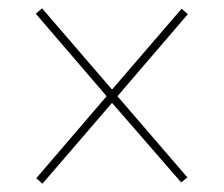

<svg xmlns="http://www.w3.org/2000/svg" viewBox="-20 -519 537 461"><path d="M82 -78 67 -91 236 -288 66 -486 81 -499 249 -304 416 -498 431 -485 262 -288 430 -93 415 -81 249 -272Z"/></svg>

Font: Georama Extended Thin
Style: Regular
Weight: 100
Width: 7
Designer: Jean-Baptiste Levee
Foundry: Production Type
Version: Version 1.000